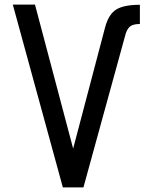

<svg xmlns="http://www.w3.org/2000/svg" viewBox="-20 -820 640 840"><path d="M255 0 36 -800H133L300 -170L440 -701Q455 -757 488 -778Q521 -799 592 -799V-715Q565 -715 551.5 -706Q538 -697 530 -673L345 0Z"/></svg>

Font: Victor Mono SemiBold
Style: Regular
Weight: 600
Monospace: yes
Designer: Rune Bjørnerås
Version: Version 1.561;gftools[0.9.30]